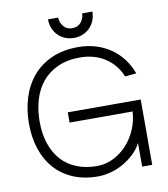

<svg xmlns="http://www.w3.org/2000/svg" viewBox="-102 -1049 1005 1146"><g transform="rotate(-10 401.0 -476.5)"><path d="M668 -144Q650 -109 620 -80.5Q590 -52 554 -31.5Q518 -11 478 0Q438 11 400 11Q315 11 249 -17Q183 -45 138 -96Q93 -147 70 -217Q47 -287 47 -371Q47 -453 69.5 -525.5Q92 -598 137.5 -652.5Q183 -707 252.5 -738.5Q322 -770 416 -770Q472 -770 521 -755Q570 -740 610.5 -712.5Q651 -685 681.5 -645Q712 -605 730 -555L661 -549Q645 -589 619 -619Q593 -649 561 -668.5Q529 -688 492 -697.5Q455 -707 416 -707Q338 -707 280.5 -681Q223 -655 185.5 -609.5Q148 -564 130 -502.5Q112 -441 112 -370Q112 -295 132.5 -235.5Q153 -176 190.5 -135Q228 -94 282.5 -72.5Q337 -51 404 -51Q457 -51 504 -74.5Q551 -98 586.5 -137Q622 -176 644 -227.5Q666 -279 669 -335H287V-397H729V-1H668ZM329 -964Q329 -935 348 -911Q367 -887 401 -887Q436 -887 455 -911Q474 -935 474 -964H536Q536 -934 525.5 -909Q515 -884 497 -866Q479 -848 454.5 -838Q430 -828 401 -828Q373 -828 348.5 -838Q324 -848 306 -866Q288 -884 277.5 -909Q267 -934 267 -964Z"/></g></svg>

Font: Milkman
Style: Regular
Weight: 300
Designer: Giulia Boggio / Martin Desinde
Version: Version 1.000